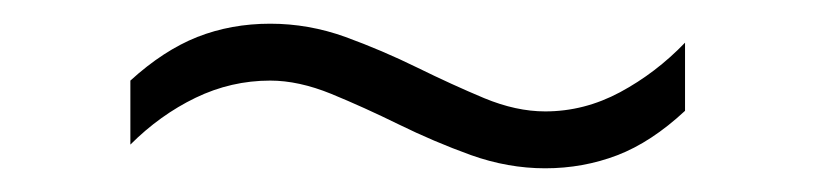

<svg xmlns="http://www.w3.org/2000/svg" viewBox="-20 -412 688 162"><path d="M440 -270Q408.5 -270 377.2 -281.2Q346 -292.5 316.5 -307Q287 -321.5 259.5 -332.8Q232 -344 208 -344Q175 -344 145 -329.5Q115 -315 90 -290V-344Q118 -369.5 146.5 -380.8Q175 -392 208 -392Q240.5 -392 271.5 -380.8Q302.5 -369.5 332 -355Q361.5 -340.5 388.5 -329.2Q415.5 -318 440 -318Q473 -318 503.2 -334.2Q533.5 -350.5 558 -376V-318.5Q529.5 -292 500.8 -281Q472 -270 440 -270Z"/></svg>

Font: Geologica-Sharp
Style: Regular
Weight: 100
Designer: Sindre Bremnes, Frode Helland
Foundry: Monokrom Skriftforlag AS
Version: Version 1.010;gftools[0.9.28]